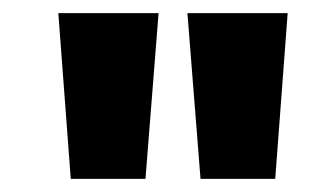

<svg xmlns="http://www.w3.org/2000/svg" viewBox="-20 -736 510 293"><path d="M266 -716 286 -463H400L419 -716ZM69 -716 88 -463H202L222 -716Z"/></svg>

Font: Unageo
Style: Bold
Weight: 700
Designer: Richard Sepsi
Foundry: Richard Sepsi
Version: Version 2.000